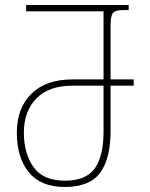

<svg xmlns="http://www.w3.org/2000/svg" viewBox="-20 -734 597 764"><path d="M237 10Q143 10 95 -48Q47 -106 47 -206Q47 -304 105 -361Q163 -418 268 -418H392V-689H84V-714H492V-694H472Q439 -694 429.5 -682.5Q420 -671 420 -632V-418H512V-393H420V-213Q420 -103 378.5 -46.5Q337 10 237 10ZM238 -15Q323 -15 357.5 -64.5Q392 -114 392 -209V-393H268Q174 -393 124.5 -342Q75 -291 75 -206Q75 -123 113.5 -69Q152 -15 238 -15Z"/></svg>

Font: Noto Serif Georgian SemiCondensed Thin
Style: Regular
Weight: 100
Width: 4
Designer: Monotype Design Team, Akaki Razmadze
Foundry: Google LLC
Version: Version 2.003; ttfautohint (v1.8.4.7-5d5b)